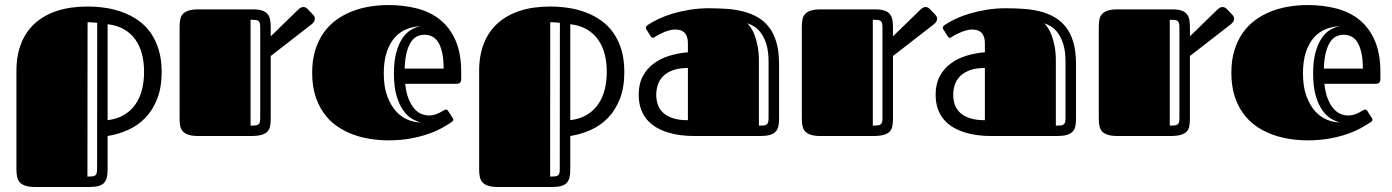

<svg xmlns="http://www.w3.org/2000/svg" viewBox="-20 -537 5496 758"><path d="M325.2 -511.2Q361.3 -511.2 397 -505.9Q432.6 -500.5 465.3 -488.3Q498 -476.1 525.9 -456.5Q553.7 -437 574.2 -408.2Q594.7 -379.4 606.4 -341.1Q618.2 -302.7 618.2 -252.9Q618.2 -191.4 600.6 -146.7Q583 -102.1 553.7 -71.8Q524.4 -41.5 485.8 -24.2Q447.3 -6.8 404.8 0V132.8Q404.8 150.4 401.9 163.1Q398.9 175.8 391.4 184.3Q383.8 192.9 369.9 197Q356 201.2 334 201.2H120.1Q96.7 201.2 82 196.8Q67.4 192.4 59.1 183.8Q50.8 175.3 47.9 162.6Q44.9 149.9 44.9 132.8V-257.8Q44.9 -318.4 63.7 -365.7Q82.5 -413.1 118.4 -445.3Q154.3 -477.5 206.3 -494.4Q258.3 -511.2 325.2 -511.2ZM548.8 -253.4Q548.8 -291 540.5 -323.2Q532.2 -355.5 514.6 -380.4Q497.1 -405.3 470 -421.1Q442.9 -437 404.8 -441.4V-62.5Q442.9 -67.4 470 -83.5Q497.1 -99.6 514.6 -125Q532.2 -150.4 540.5 -183.1Q548.8 -215.8 548.8 -253.4ZM363.8 -446.8Q359.9 -447.3 354.5 -447.8Q349.1 -448.2 343.5 -448.7Q337.9 -449.2 333 -449.2Q328.1 -449.2 325.7 -449.2L325.2 160.2Q336.9 160.2 344.2 159.4Q351.6 158.7 356 155.5Q360.4 152.3 361.8 146.2Q363.3 140.1 363.3 128.9Z M689 -432.1Q689 -448.7 691.9 -461.7Q694.8 -474.6 703.1 -482.9Q711.4 -491.2 726.1 -495.6Q740.7 -500 764.2 -500H978Q1000.5 -500 1014.2 -495.6Q1027.8 -491.2 1035.6 -482.4Q1043.5 -473.6 1046.1 -460.4Q1048.8 -447.3 1048.8 -429.7V-393.6L1157.2 -499Q1168 -509.3 1177.2 -509.3Q1182.6 -509.3 1186.8 -507.1Q1190.9 -504.9 1193.8 -502L1215.8 -479Q1223.1 -471.7 1223.1 -462.9Q1223.1 -457.5 1220 -451.9Q1216.8 -446.3 1210 -440.9L1048.8 -315.9V-68.8Q1048.8 -51.8 1046.4 -38.8Q1043.9 -25.9 1035.6 -17.3Q1027.3 -8.8 1011.7 -4.4Q996.1 0 969.2 0H764.2Q740.7 0 726.1 -4.4Q711.4 -8.8 703.1 -17.1Q694.8 -25.4 691.9 -38.1Q689 -50.8 689 -67.9ZM1007.3 -427.7Q1007.3 -438.5 1005.9 -444.8Q1004.4 -451.2 1000 -454.3Q995.6 -457.5 988.3 -458.3Q981 -459 969.2 -459V-41Q981 -41 988.3 -41.7Q995.6 -42.5 1000 -45.7Q1004.4 -48.8 1005.9 -54.9Q1007.3 -61 1007.3 -72.3Z M1673.8 -81.1Q1687 -81.1 1697.8 -84.7Q1708.5 -88.4 1717 -92.8Q1725.6 -97.2 1731.2 -100.8Q1736.8 -104.5 1739.7 -104.5Q1744.1 -104.5 1745.8 -103Q1747.6 -101.6 1750 -97.7L1767.1 -71.3Q1769.5 -67.4 1769.5 -64.5Q1769.5 -61 1767.6 -59.1Q1765.6 -57.1 1763.7 -55.7Q1747.6 -44.4 1724.1 -31.5Q1700.7 -18.6 1669.7 -7.8Q1638.7 2.9 1599.6 10Q1560.5 17.1 1513.7 17.1Q1477.1 17.1 1440.4 11.2Q1403.8 5.4 1370.4 -7.3Q1336.9 -20 1308.1 -40.5Q1279.3 -61 1258.1 -90.8Q1236.8 -120.6 1224.6 -159.9Q1212.4 -199.2 1212.4 -250Q1212.4 -299.8 1224.6 -339.1Q1236.8 -378.4 1258.1 -408.2Q1279.3 -438 1308.1 -458.7Q1336.9 -479.5 1370.4 -492.4Q1403.8 -505.4 1440.4 -511.2Q1477.1 -517.1 1513.7 -517.1Q1574.7 -517.1 1627.2 -503.4Q1679.7 -489.7 1718.3 -458.5Q1756.8 -427.2 1778.8 -376.5Q1800.8 -325.7 1800.8 -252V-224.6Q1800.8 -215.8 1796.4 -210.9Q1792 -206.1 1781.7 -206.1H1579.6Q1583.5 -169.9 1593.5 -145.8Q1603.5 -121.6 1616.5 -107.2Q1629.4 -92.8 1644.5 -86.9Q1659.7 -81.1 1673.8 -81.1ZM1731.4 -266.1Q1731.4 -305.2 1725.3 -330.8Q1719.2 -356.4 1709 -371.8Q1698.7 -387.2 1684.8 -393.6Q1670.9 -399.9 1655.8 -399.9Q1644.5 -399.9 1631.3 -395.5Q1618.2 -391.1 1606.7 -377Q1595.2 -362.8 1587.2 -336.4Q1579.1 -310.1 1577.6 -266.1ZM1641.6 -53.7Q1626 -57.1 1607.4 -67.6Q1588.9 -78.1 1572.8 -100.1Q1556.6 -122.1 1545.9 -157.7Q1535.2 -193.4 1535.2 -247.1Q1535.2 -296.4 1544.7 -330.6Q1554.2 -364.7 1569.3 -386.7Q1584.5 -408.7 1603.5 -419.7Q1622.6 -430.7 1641.6 -433.6Q1612.3 -432.6 1585.7 -422.1Q1559.1 -411.6 1538.8 -389.2Q1518.6 -366.7 1506.8 -331.5Q1495.1 -296.4 1495.1 -247.1Q1495.1 -194.3 1508.8 -157.5Q1522.5 -120.6 1543.7 -97.4Q1564.9 -74.2 1590.8 -64Q1616.7 -53.7 1641.6 -53.7Z M2151.9 -511.2Q2188 -511.2 2223.6 -505.9Q2259.3 -500.5 2292 -488.3Q2324.7 -476.1 2352.5 -456.5Q2380.4 -437 2400.9 -408.2Q2421.4 -379.4 2433.1 -341.1Q2444.8 -302.7 2444.8 -252.9Q2444.8 -191.4 2427.2 -146.7Q2409.7 -102.1 2380.4 -71.8Q2351.1 -41.5 2312.5 -24.2Q2273.9 -6.8 2231.4 0V132.8Q2231.4 150.4 2228.5 163.1Q2225.6 175.8 2218 184.3Q2210.4 192.9 2196.5 197Q2182.6 201.2 2160.6 201.2H1946.8Q1923.3 201.2 1908.7 196.8Q1894 192.4 1885.7 183.8Q1877.4 175.3 1874.5 162.6Q1871.6 149.9 1871.6 132.8V-257.8Q1871.6 -318.4 1890.4 -365.7Q1909.2 -413.1 1945.1 -445.3Q1981 -477.5 2033 -494.4Q2085 -511.2 2151.9 -511.2ZM2375.5 -253.4Q2375.5 -291 2367.2 -323.2Q2358.9 -355.5 2341.3 -380.4Q2323.7 -405.3 2296.6 -421.1Q2269.5 -437 2231.4 -441.4V-62.5Q2269.5 -67.4 2296.6 -83.5Q2323.7 -99.6 2341.3 -125Q2358.9 -150.4 2367.2 -183.1Q2375.5 -215.8 2375.5 -253.4ZM2190.4 -446.8Q2186.5 -447.3 2181.2 -447.8Q2175.8 -448.2 2170.2 -448.7Q2164.6 -449.2 2159.7 -449.2Q2154.8 -449.2 2152.3 -449.2L2151.9 160.2Q2163.6 160.2 2170.9 159.4Q2178.2 158.7 2182.6 155.5Q2187 152.3 2188.5 146.2Q2189.9 140.1 2189.9 128.9Z M2719.7 0Q2693.4 0 2666.7 -3.4Q2640.1 -6.8 2616 -14.4Q2591.8 -22 2570.8 -34.2Q2549.8 -46.4 2534.4 -64.5Q2519 -82.5 2510.3 -106.9Q2501.5 -131.3 2501.5 -163.1Q2501.5 -205.6 2517.6 -235.8Q2533.7 -266.1 2560.8 -286.1Q2587.9 -306.2 2623 -316.9Q2658.2 -327.6 2695.8 -330.6V-364.3Q2695.8 -383.3 2690.9 -394.5Q2686 -405.8 2678.5 -411.4Q2670.9 -417 2661.9 -418.7Q2652.8 -420.4 2644.5 -420.4Q2634.8 -420.4 2623.8 -417.5Q2612.8 -414.6 2602.5 -410.4Q2592.3 -406.2 2583 -401.4Q2573.7 -396.5 2567.4 -392.6Q2564.5 -390.6 2562 -389.2Q2559.6 -387.7 2557.1 -387.7Q2552.7 -387.7 2548.8 -394L2532.2 -420.4Q2529.8 -423.8 2529.8 -427.7Q2529.8 -431.6 2533 -434.6Q2536.1 -437.5 2539.1 -439.5Q2555.2 -450.7 2580.1 -462.4Q2605 -474.1 2636 -483.4Q2667 -492.7 2703.1 -498.5Q2739.3 -504.4 2777.8 -504.4Q2814.5 -504.4 2849.4 -502Q2884.3 -499.5 2915.3 -491.5Q2946.3 -483.4 2971.9 -468.5Q2997.6 -453.6 3016.4 -429.2Q3035.2 -404.8 3045.4 -369.1Q3055.7 -333.5 3055.7 -283.7V-65.9Q3055.7 -49.8 3052.7 -37.4Q3049.8 -24.9 3041.5 -16.6Q3033.2 -8.3 3018.6 -4.2Q3003.9 0 2980.5 0ZM2695.8 -268.6Q2660.6 -268.6 2636.7 -259.8Q2612.8 -251 2598.1 -236.3Q2583.5 -221.7 2577.1 -202.4Q2570.8 -183.1 2570.8 -162.6Q2570.8 -142.1 2577.1 -123.8Q2583.5 -105.5 2598.1 -91.8Q2612.8 -78.1 2636.7 -70.3Q2660.6 -62.5 2695.8 -62.5ZM2976.1 -41Q2987.8 -41 2995.1 -41.7Q3002.4 -42.5 3006.8 -45.7Q3011.2 -48.8 3012.7 -54.9Q3014.2 -61 3014.2 -72.3V-294.4Q3014.2 -334 3005.9 -361.1Q2997.6 -388.2 2985.1 -405.5Q2972.7 -422.9 2958 -431.9Q2943.4 -440.9 2930.7 -445.3Q2936.5 -439 2944.6 -427.2Q2952.6 -415.5 2959.5 -397.5Q2966.3 -379.4 2971.2 -354.2Q2976.1 -329.1 2976.1 -296.4Z M3145.5 -432.1Q3145.5 -448.7 3148.4 -461.7Q3151.4 -474.6 3159.7 -482.9Q3168 -491.2 3182.6 -495.6Q3197.3 -500 3220.7 -500H3434.6Q3457 -500 3470.7 -495.6Q3484.4 -491.2 3492.2 -482.4Q3500 -473.6 3502.7 -460.4Q3505.4 -447.3 3505.4 -429.7V-393.6L3613.8 -499Q3624.5 -509.3 3633.8 -509.3Q3639.2 -509.3 3643.3 -507.1Q3647.5 -504.9 3650.4 -502L3672.4 -479Q3679.7 -471.7 3679.7 -462.9Q3679.7 -457.5 3676.5 -451.9Q3673.3 -446.3 3666.5 -440.9L3505.4 -315.9V-68.8Q3505.4 -51.8 3502.9 -38.8Q3500.5 -25.9 3492.2 -17.3Q3483.9 -8.8 3468.3 -4.4Q3452.6 0 3425.8 0H3220.7Q3197.3 0 3182.6 -4.4Q3168 -8.8 3159.7 -17.1Q3151.4 -25.4 3148.4 -38.1Q3145.5 -50.8 3145.5 -67.9ZM3463.9 -427.7Q3463.9 -438.5 3462.4 -444.8Q3460.9 -451.2 3456.5 -454.3Q3452.1 -457.5 3444.8 -458.3Q3437.5 -459 3425.8 -459V-41Q3437.5 -41 3444.8 -41.7Q3452.1 -42.5 3456.5 -45.7Q3460.9 -48.8 3462.4 -54.9Q3463.9 -61 3463.9 -72.3Z M3892.1 0Q3865.7 0 3839.1 -3.4Q3812.5 -6.8 3788.3 -14.4Q3764.2 -22 3743.2 -34.2Q3722.2 -46.4 3706.8 -64.5Q3691.4 -82.5 3682.6 -106.9Q3673.8 -131.3 3673.8 -163.1Q3673.8 -205.6 3689.9 -235.8Q3706.1 -266.1 3733.2 -286.1Q3760.3 -306.2 3795.4 -316.9Q3830.6 -327.6 3868.2 -330.6V-364.3Q3868.2 -383.3 3863.3 -394.5Q3858.4 -405.8 3850.8 -411.4Q3843.3 -417 3834.2 -418.7Q3825.2 -420.4 3816.9 -420.4Q3807.1 -420.4 3796.1 -417.5Q3785.2 -414.6 3774.9 -410.4Q3764.6 -406.2 3755.4 -401.4Q3746.1 -396.5 3739.7 -392.6Q3736.8 -390.6 3734.4 -389.2Q3731.9 -387.7 3729.5 -387.7Q3725.1 -387.7 3721.2 -394L3704.6 -420.4Q3702.1 -423.8 3702.1 -427.7Q3702.1 -431.6 3705.3 -434.6Q3708.5 -437.5 3711.4 -439.5Q3727.5 -450.7 3752.4 -462.4Q3777.3 -474.1 3808.3 -483.4Q3839.4 -492.7 3875.5 -498.5Q3911.6 -504.4 3950.2 -504.4Q3986.8 -504.4 4021.7 -502Q4056.6 -499.5 4087.6 -491.5Q4118.7 -483.4 4144.3 -468.5Q4169.9 -453.6 4188.7 -429.2Q4207.5 -404.8 4217.8 -369.1Q4228 -333.5 4228 -283.7V-65.9Q4228 -49.8 4225.1 -37.4Q4222.2 -24.9 4213.9 -16.6Q4205.6 -8.3 4190.9 -4.2Q4176.3 0 4152.8 0ZM3868.2 -268.6Q3833 -268.6 3809.1 -259.8Q3785.2 -251 3770.5 -236.3Q3755.9 -221.7 3749.5 -202.4Q3743.2 -183.1 3743.2 -162.6Q3743.2 -142.1 3749.5 -123.8Q3755.9 -105.5 3770.5 -91.8Q3785.2 -78.1 3809.1 -70.3Q3833 -62.5 3868.2 -62.5ZM4148.4 -41Q4160.2 -41 4167.5 -41.7Q4174.8 -42.5 4179.2 -45.7Q4183.6 -48.8 4185.1 -54.9Q4186.5 -61 4186.5 -72.3V-294.4Q4186.5 -334 4178.2 -361.1Q4169.9 -388.2 4157.5 -405.5Q4145 -422.9 4130.4 -431.9Q4115.7 -440.9 4103 -445.3Q4108.9 -439 4116.9 -427.2Q4125 -415.5 4131.8 -397.5Q4138.7 -379.4 4143.6 -354.2Q4148.4 -329.1 4148.4 -296.4Z M4317.9 -432.1Q4317.9 -448.7 4320.8 -461.7Q4323.7 -474.6 4332 -482.9Q4340.3 -491.2 4355 -495.6Q4369.6 -500 4393.1 -500H4606.9Q4629.4 -500 4643.1 -495.6Q4656.7 -491.2 4664.6 -482.4Q4672.4 -473.6 4675 -460.4Q4677.7 -447.3 4677.7 -429.7V-393.6L4786.1 -499Q4796.9 -509.3 4806.2 -509.3Q4811.5 -509.3 4815.7 -507.1Q4819.8 -504.9 4822.8 -502L4844.7 -479Q4852.1 -471.7 4852.1 -462.9Q4852.1 -457.5 4848.9 -451.9Q4845.7 -446.3 4838.9 -440.9L4677.7 -315.9V-68.8Q4677.7 -51.8 4675.3 -38.8Q4672.9 -25.9 4664.6 -17.3Q4656.2 -8.8 4640.6 -4.4Q4625 0 4598.1 0H4393.1Q4369.6 0 4355 -4.4Q4340.3 -8.8 4332 -17.1Q4323.7 -25.4 4320.8 -38.1Q4317.9 -50.8 4317.9 -67.9ZM4636.2 -427.7Q4636.2 -438.5 4634.8 -444.8Q4633.3 -451.2 4628.9 -454.3Q4624.5 -457.5 4617.2 -458.3Q4609.9 -459 4598.1 -459V-41Q4609.9 -41 4617.2 -41.7Q4624.5 -42.5 4628.9 -45.7Q4633.3 -48.8 4634.8 -54.9Q4636.2 -61 4636.2 -72.3Z M5302.7 -81.1Q5315.9 -81.1 5326.7 -84.7Q5337.4 -88.4 5345.9 -92.8Q5354.5 -97.2 5360.1 -100.8Q5365.7 -104.5 5368.7 -104.5Q5373 -104.5 5374.8 -103Q5376.5 -101.6 5378.9 -97.7L5396 -71.3Q5398.4 -67.4 5398.4 -64.5Q5398.4 -61 5396.5 -59.1Q5394.5 -57.1 5392.6 -55.7Q5376.5 -44.4 5353 -31.5Q5329.6 -18.6 5298.6 -7.8Q5267.6 2.9 5228.5 10Q5189.5 17.1 5142.6 17.1Q5106 17.1 5069.3 11.2Q5032.7 5.4 4999.3 -7.3Q4965.8 -20 4937 -40.5Q4908.2 -61 4887 -90.8Q4865.7 -120.6 4853.5 -159.9Q4841.3 -199.2 4841.3 -250Q4841.3 -299.8 4853.5 -339.1Q4865.7 -378.4 4887 -408.2Q4908.2 -438 4937 -458.7Q4965.8 -479.5 4999.3 -492.4Q5032.7 -505.4 5069.3 -511.2Q5106 -517.1 5142.6 -517.1Q5203.6 -517.1 5256.1 -503.4Q5308.6 -489.7 5347.2 -458.5Q5385.7 -427.2 5407.7 -376.5Q5429.7 -325.7 5429.7 -252V-224.6Q5429.7 -215.8 5425.3 -210.9Q5420.9 -206.1 5410.6 -206.1H5208.5Q5212.4 -169.9 5222.4 -145.8Q5232.4 -121.6 5245.4 -107.2Q5258.3 -92.8 5273.4 -86.9Q5288.6 -81.1 5302.7 -81.1ZM5360.4 -266.1Q5360.4 -305.2 5354.2 -330.8Q5348.1 -356.4 5337.9 -371.8Q5327.6 -387.2 5313.7 -393.6Q5299.8 -399.9 5284.7 -399.9Q5273.4 -399.9 5260.3 -395.5Q5247.1 -391.1 5235.6 -377Q5224.1 -362.8 5216.1 -336.4Q5208 -310.1 5206.5 -266.1ZM5270.5 -53.7Q5254.9 -57.1 5236.3 -67.6Q5217.8 -78.1 5201.7 -100.1Q5185.5 -122.1 5174.8 -157.7Q5164.1 -193.4 5164.1 -247.1Q5164.1 -296.4 5173.6 -330.6Q5183.1 -364.7 5198.2 -386.7Q5213.4 -408.7 5232.4 -419.7Q5251.5 -430.7 5270.5 -433.6Q5241.2 -432.6 5214.6 -422.1Q5188 -411.6 5167.7 -389.2Q5147.5 -366.7 5135.7 -331.5Q5124 -296.4 5124 -247.1Q5124 -194.3 5137.7 -157.5Q5151.4 -120.6 5172.6 -97.4Q5193.8 -74.2 5219.7 -64Q5245.6 -53.7 5270.5 -53.7Z"/></svg>

Font: Fascinate Inline
Style: Regular
Weight: 900
Designer: Astigmatic (AOETI)
Foundry: Astigmatic (AOETI)
Version: Version 1.000